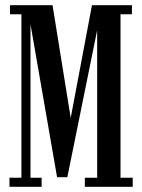

<svg xmlns="http://www.w3.org/2000/svg" viewBox="-20 -720 546 740"><path d="M16.5 0V-35H62.5V-665H18.5V-700H182.5L252.5 -265.5L334.5 -700H488.5V-665H444.5V-35H491.5V0H307V-35H354.5V-603.5L239.5 -37H200L97.5 -626.5V-35H140.5V0Z"/></svg>

Font: Imbue 10pt Medium
Style: Regular
Weight: 500
Designer: Tyler Finck
Foundry: Etcetera Type Company
Version: Version 1.102; ttfautohint (v1.8.3)